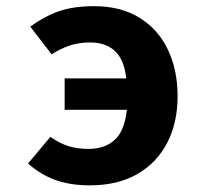

<svg xmlns="http://www.w3.org/2000/svg" viewBox="-20 -568 640 606"><path d="M277 -548.5Q360.5 -548.5 419.5 -512.5Q478.5 -476.5 509.5 -412.2Q540.5 -348 540.5 -264Q540.5 -181 508 -117.8Q475.5 -54.5 413.8 -18.8Q352 17 263.5 17Q202 17 154.8 0Q107.5 -17 68.5 -52L139 -136Q167.5 -116 195.5 -107Q223.5 -98 259.5 -98Q310 -98 341.5 -126Q373 -154 380.5 -221.5H184V-320.5H378.5Q372 -380 342.8 -407Q313.5 -434 264.5 -434Q229.5 -434 200.5 -424.5Q171.5 -415 143 -396.5L75.5 -484Q120 -516.5 165.8 -532.5Q211.5 -548.5 277 -548.5Z"/></svg>

Font: Fira Code Light
Style: Bold
Weight: 700
Monospace: yes
Version: Version 5.002